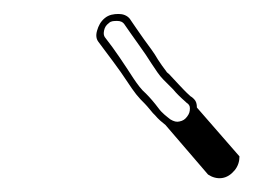

<svg xmlns="http://www.w3.org/2000/svg" viewBox="-20 -702 363 275"><path d="M316 -458C321 -464 323 -471 323 -478L262 -548C262 -553 261 -557 258 -560C257 -561 255 -563 253 -564C245 -571 240 -577 236 -581C232 -585 227 -591 222 -596C221 -597 219 -598 218 -600C214 -605 210 -611 206 -617C201 -626 194 -635 186 -646C178 -657 173 -665 168 -672C167 -673 167 -674 166 -675C162 -680 156 -682 150 -682C143 -682 136 -681 130 -676C124 -671 121 -665 119 -658C117 -651 118 -646 121 -642C135 -623 150 -604 163 -584C167 -578 171 -572 175 -567C177 -565 179 -562 181 -560C185 -556 190 -551 194 -546C196 -544 197 -542 199 -540L202 -537C207 -531 212 -527 217 -523L278 -452C284 -448 291 -446 298 -447C305 -448 311 -452 316 -458ZM248 -535C245 -531 242 -529 237 -528C233 -527 229 -528 224 -531C219 -535 212 -540 207 -547C201 -555 195 -562 189 -568C183 -573 177 -581 171 -590C158 -610 145 -630 130 -649C129 -651 128 -653 129 -658C130 -663 132 -666 136 -669C139 -672 143 -672 148 -672C152 -672 156 -671 159 -666C164 -659 170 -650 178 -639C186 -628 192 -619 197 -611C203 -602 208 -594 214 -588L228 -574C232 -569 238 -563 246 -556L247 -555C250 -553 252 -551 252 -547C252 -542 251 -539 248 -535Z"/></svg>

Font: AppleStorm
Style: ShdRgIta
Weight: 400
Foundry: Cannot Into Space Fonts
Version: Version 1.01